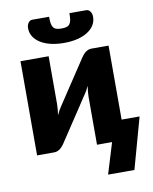

<svg xmlns="http://www.w3.org/2000/svg" viewBox="-96 -800 831 1041"><g transform="rotate(-10 319.0 -279.0)"><path d="M52.5 0.5V-518H207.5V-254Q207.5 -241 206 -225.5Q204.5 -210 202 -194Q214.5 -221.5 227.5 -240Q228 -241 235.5 -252Q243 -263 254.2 -280.2Q265.5 -297.5 279.8 -319Q294 -340.5 309 -363Q344 -415.5 387.5 -481.5Q392 -488 397.8 -494.8Q403.5 -501.5 410.5 -506.8Q417.5 -512 425.5 -515.2Q433.5 -518.5 442.5 -518.5H537.5V-111H636.5L558.5 170H413.5L465.5 0H382.5V-264Q382.5 -276.5 384 -292Q385.5 -307.5 388 -323.5Q382 -310 375.5 -298.5Q369 -287 362.5 -278Q361.5 -277 354.2 -266Q347 -255 335.8 -237.8Q324.5 -220.5 310.2 -199Q296 -177.5 281 -155Q246 -102.5 202.5 -36.5Q198 -30 192.2 -23.2Q186.5 -16.5 179.5 -11.2Q172.5 -6 164.5 -2.8Q156.5 0.5 147.5 0.5ZM303 -654Q320 -654 331 -657.5Q342 -661 348.2 -669.5Q354.5 -678 356.8 -692.2Q359 -706.5 359 -728.5H451Q459 -728.5 464.8 -724.8Q470.5 -721 474.2 -715.2Q478 -709.5 480 -702.2Q482 -695 482 -687.5Q482 -661 468.8 -640.2Q455.5 -619.5 431.8 -604.8Q408 -590 375.2 -582.2Q342.5 -574.5 303 -574.5Q263.5 -574.5 230.8 -582.2Q198 -590 174.2 -604.8Q150.5 -619.5 137.2 -640.2Q124 -661 124 -687.5Q124 -695 126 -702.2Q128 -709.5 131.8 -715.2Q135.5 -721 141.2 -724.8Q147 -728.5 155 -728.5H247Q247 -706.5 249.2 -692.2Q251.5 -678 257.8 -669.5Q264 -661 274.8 -657.5Q285.5 -654 303 -654Z"/></g></svg>

Font: Lato Black
Style: Regular
Weight: 900
Designer: Lukasz Dziedzic
Foundry: tyPoland Lukasz Dziedzic
Version: Version 2.007; 2014-02-27